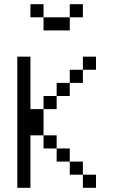

<svg xmlns="http://www.w3.org/2000/svg" viewBox="-20 -895 540 915"><path d="M187.5 -812.5H125V-875H187.5ZM62.5 -625H125V-375H187.5V-250H125V0H62.5ZM187.5 -250H250V-187.5H187.5ZM187.5 -437.5H250V-375H187.5ZM187.5 -812.5H312.5V-750H187.5ZM250 -187.5H312.5V-125H250ZM250 -500H312.5V-437.5H250ZM312.5 -125H375V-62.5H312.5ZM312.5 -562.5H375V-500H312.5ZM312.5 -875H375V-812.5H312.5ZM375 -62.5H437.5V0H375ZM375 -625H437.5V-562.5H375Z"/></svg>

Font: 寒蝉点阵体 16px
Style: Regular
Weight: 400
Designer: Designed by Warren2060
Foundry: ChillType
Version: Version 1.000